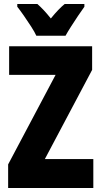

<svg xmlns="http://www.w3.org/2000/svg" viewBox="-20 -947 511 967"><path d="M450 0H21V-119L260 -570H26V-714H444V-595L206 -146H450ZM163 -767Q155 -785 137 -813Q119 -841 99.5 -869Q80 -897 67 -913V-927H168Q183 -914 200 -896Q217 -878 236 -854Q276 -903 306 -927H405V-913Q391 -894 373 -867Q355 -840 338 -813.5Q321 -787 310 -767Z"/></svg>

Font: Noto Sans Gurmukhi ExtraCondensed Black
Style: Regular
Weight: 900
Width: 2
Designer: Jelle Bosma - Monotype Design Team
Foundry: Monotype Imaging Inc.
Version: Version 2.004; ttfautohint (v1.8.4.7-5d5b)